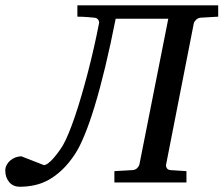

<svg xmlns="http://www.w3.org/2000/svg" viewBox="-83 -691 846 727"><path d="M676.8 -624Q666.5 -623 659.4 -616Q652.3 -608.9 650.9 -603L545.9 -67.9Q544.4 -62 548.3 -54.9Q552.2 -47.9 562 -46.9L623 -43V0H350.1V-43L418.9 -46.9Q430.2 -47.9 436.8 -54.9Q443.4 -62 444.8 -67.9L554.2 -620.1H355Q335.4 -520.5 315.4 -437.5Q295.4 -354.5 275.6 -289.6Q255.9 -224.6 236.8 -178.7Q217.8 -132.8 201.2 -107.9Q177.7 -72.3 152.8 -48.6Q127.9 -24.9 102.1 -10.5Q76.2 3.9 48.8 10Q21.5 16.1 -7.8 16.1Q-33.7 16.1 -48.3 -1.7Q-63 -19.5 -63 -44.9Q-63 -56.6 -57.6 -66.7Q-52.2 -76.7 -43.7 -83.7Q-35.2 -90.8 -24.2 -95Q-13.2 -99.1 -2 -99.1L83 -65.9Q90.3 -65.9 99.6 -73Q108.9 -80.1 118.7 -91.1Q128.4 -102.1 137.9 -115Q147.5 -127.9 154.8 -140.1Q164.6 -156.7 176.3 -184.8Q188 -212.9 200.4 -249.3Q212.9 -285.6 225.3 -328.4Q237.8 -371.1 249.8 -417Q261.7 -462.9 272.5 -510.3Q283.2 -557.6 292 -603Q293.5 -608.9 289.1 -616Q284.7 -623 273.9 -624Q263.2 -625 252 -626Q242.2 -627 231 -627.4Q219.7 -627.9 210 -627.9V-670.9H743.2V-627.9Z"/></svg>

Font: Charis SIL CyrE
Style: Italic
Weight: 400
Italic angle: -11°
Foundry: SIL International
Version: Version 5.000